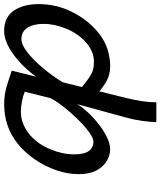

<svg xmlns="http://www.w3.org/2000/svg" viewBox="56 -594 772 924"><g transform="rotate(-90 442.0 -132.0)"><path d="M411.6 234.4H316.4Q316.4 210 321.8 169.7Q327.1 129.4 338.4 87.9L402.8 -146.5Q389.2 -123 363.8 -95.7Q338.4 -68.4 307.1 -43.7Q275.9 -19 243.9 -3.4Q211.9 12.2 185.5 12.2Q156.7 12.2 129.2 -4.2Q101.6 -20.5 83.7 -54Q65.9 -87.4 65.9 -139.2Q65.9 -192.9 85 -247.8Q104 -302.7 137.5 -351.3Q170.9 -399.9 214.8 -434.6Q294.9 -498 402.8 -498Q447.3 -498 487.5 -486.1Q527.8 -474.1 564 -461.4L522.5 -293.9L524.4 -282.2L432.1 90.3Q422.4 130.4 417 166Q411.6 201.7 411.6 234.4ZM432.1 -275.9 462.4 -398.9Q442.9 -407.2 415.8 -412.4Q388.7 -417.5 366.2 -417.5Q332.5 -417.5 304 -404.8Q275.4 -392.1 251.5 -371.1Q209.5 -334 185.3 -275.1Q161.1 -216.3 161.1 -161.1Q161.1 -113.3 177.2 -90.8Q193.4 -68.4 222.2 -68.4Q239.7 -68.4 268.8 -89.8Q297.9 -111.3 330.3 -144.3Q362.8 -177.2 390.4 -212.6Q418 -248 432.1 -275.9ZM461.9 -41.5 483.9 -124.5Q511.7 -101.6 530.5 -88.9Q549.3 -76.2 566.4 -71Q583.5 -65.9 606 -65.9Q634.8 -65.9 658.9 -77.1Q683.1 -88.4 703.6 -107.4Q744.1 -145 766.6 -200.9Q789.1 -256.8 789.1 -307.6Q789.1 -356.4 770.5 -385.7Q752 -415 715.8 -415Q689.5 -415 652.8 -386.7Q616.2 -358.4 577.1 -312Q538.1 -265.6 504.4 -210.9L526.4 -332Q552.7 -371.6 591.1 -409.9Q629.4 -448.2 672.4 -473.1Q715.3 -498 754.9 -498Q821.3 -498 852.8 -451.4Q884.3 -404.8 884.3 -332Q884.3 -243.7 844.2 -166.5Q804.2 -89.4 742.7 -41.5Q707 -13.7 667 -0.7Q627 12.2 586.4 12.2Q547.4 12.2 519 -2.7Q490.7 -17.6 461.9 -41.5Z"/></g></svg>

Font: Andika
Style: Italic
Weight: 400
Italic angle: -14°
Designer: Victor Gaultney, Annie Olsen, Julie Remington, Don Collingsworth, Eric Hays, Becca Hirsbrunner
Foundry: SIL International
Version: Version 6.101